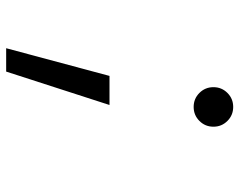

<svg xmlns="http://www.w3.org/2000/svg" viewBox="-97 -470 780 626"><g transform="rotate(90 293.0 -157.0)"><path d="M137.2 212.9 227.5 -124H322.3L213.4 212.9ZM328.6 -398.4Q301.8 -398.4 283 -417.2Q264.2 -436 264.2 -462.9Q264.2 -489.7 283 -508.5Q301.8 -527.3 328.6 -527.3Q355.5 -527.3 374.3 -508.5Q393.1 -489.7 393.1 -462.9Q393.1 -436 374.3 -417.2Q355.5 -398.4 328.6 -398.4Z"/></g></svg>

Font: Cascadia Code NF SemiLight
Style: Italic
Weight: 350
Italic angle: -10°
Monospace: yes
Designer: Aaron Bell
Foundry: Saja Typeworks
Version: Version 2404.023; ttfautohint (v1.8.4)